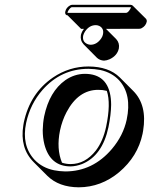

<svg xmlns="http://www.w3.org/2000/svg" viewBox="-20 -717 634 803"><path d="M79.6 -205.1Q105.5 -326.7 201.2 -392.6Q269.5 -439 350.1 -439Q434.6 -438.5 480.5 -393.6L537.1 -336.9Q596.2 -277.8 578.6 -170.4Q577.6 -163.6 576.2 -157.2Q556.2 -62.5 478 3.4Q402.8 65.9 309.6 66.4Q226.1 65.9 177.7 18.1L121.1 -38.6Q62 -97.7 77.6 -193.4Q78.6 -199.7 79.6 -205.1ZM391.1 -341.3Q307.6 -341.3 258.3 -248Q239.7 -212.4 231 -171.4Q215.3 -94.7 239.3 -36.6Q256.3 -30.8 275.4 -30.8Q336.4 -30.8 380.9 -87.4Q411.1 -127 423.8 -187Q444.3 -284.2 426.8 -336.9Q410.2 -341.3 391.1 -341.3ZM423.3 -596.2 465.8 -553.7Q481 -537.1 477.1 -514.6Q470.7 -484.4 438.5 -469.2Q426.3 -463.9 415 -463.4Q397.5 -464.4 385.7 -475.1L329.6 -531.7Q314.5 -548.3 318.4 -570.8Q321.8 -584.5 331.1 -596.2H319.3L262.7 -652.8Q257.8 -653.3 255.4 -655.8Q251.5 -660.6 252.9 -668Q256.3 -685.1 272.9 -694.3Q277.3 -696.8 281.2 -696.8H526.4Q531.7 -696.3 534.7 -693.8L591.3 -637.7Q594.7 -632.8 593.8 -626.5Q589.8 -608.4 572.3 -599.1Q567.4 -596.7 563.5 -596.7ZM334.5 -408.2Q432.1 -408.2 443.4 -305.2Q444.8 -292 444.8 -278.8Q444.3 -237.8 433.6 -185.1Q408.2 -65.4 322.8 -30.8Q298.3 -21.5 275.4 -21Q189.5 -21 165.5 -113.8Q158.7 -141.6 158.7 -172.4Q159.2 -202.1 164.6 -230Q186.5 -334.5 253.4 -381.8Q291 -407.7 334.5 -408.2ZM89.4 -203.1Q69.3 -108.4 124.5 -48.8Q156.7 -15.1 206.1 -4.9Q228.5 -0.5 252.9 0Q368.2 0 448.2 -94.2Q495.6 -150.4 509.8 -216.3Q532.2 -321.8 478 -381.3Q447.8 -413.6 399.4 -424.3Q376 -428.7 350.1 -429.2Q235.8 -429.2 157.7 -340.8Q106.4 -282.2 89.4 -203.1ZM328.1 -568.8Q322.8 -542.5 345.7 -532.7Q349.1 -531.2 351.6 -530.8Q355.5 -530.3 358.4 -529.8Q385.3 -529.8 403.8 -557.1Q409.2 -565.4 410.6 -573.2Q416 -598.6 394.5 -608.9Q390.6 -610.4 386.7 -611.3Q382.8 -611.8 380.4 -611.8Q353.5 -611.8 335.4 -585Q330.1 -576.7 328.1 -568.8ZM506.8 -663.1Q515.1 -663.1 524.4 -678.7Q526.4 -682.6 527.3 -685.1V-687H526.4H281.2Q274.9 -687 265.6 -672.4Q263.2 -668.5 262.7 -666Q262.7 -664.1 262.7 -663.1Z"/></svg>

Font: Linux Biolinum Shadow O
Style: Italic
Weight: 400
Italic angle: -12°
Designer: Philipp H. Poll
Foundry: Philipp H. Poll
Version: Version 0.6.2